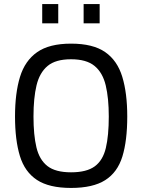

<svg xmlns="http://www.w3.org/2000/svg" viewBox="-20 -916 701 946"><path d="M330 10Q222 10 162 -29.5Q102 -69 78 -147.5Q54 -226 54 -342Q54 -457 78.5 -537Q103 -617 163 -659Q223 -701 330 -701Q438 -701 498 -659.5Q558 -618 582.5 -537.5Q607 -457 607 -342Q607 -223 583 -145Q559 -67 498.5 -28.5Q438 10 330 10ZM330 -67Q407 -67 447 -96.5Q487 -126 501.5 -187Q516 -248 516 -342Q516 -432 501 -495Q486 -558 446 -591Q406 -624 330 -624Q254 -624 214.5 -591Q175 -558 160 -495.5Q145 -433 145 -342Q145 -251 159.5 -190Q174 -129 213.5 -98Q253 -67 330 -67ZM392 -801V-896H471V-801ZM188 -801V-896H267V-801Z"/></svg>

Font: Cairo Play Medium
Style: Regular
Weight: 500
Version: Version 3.119